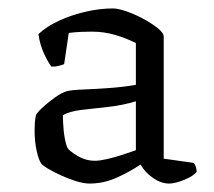

<svg xmlns="http://www.w3.org/2000/svg" viewBox="-20 -789 506 455"><path d="M192 -354Q179 -354 161 -359.5Q143 -365 125.5 -373Q108 -381 95 -388.5Q82 -396 78 -401Q72 -409 67 -431Q62 -453 62 -479Q62 -488 62.5 -497Q63 -506 65 -515Q65 -519 78.5 -532Q92 -545 109.5 -557.5Q127 -570 139 -573Q151 -576 179 -577Q207 -578 240.5 -580.5Q274 -583 302 -588V-687Q278 -699 252 -706.5Q226 -714 198 -714Q186 -714 173 -713.5Q160 -713 143 -711L132 -637Q127 -635 119.5 -633Q112 -631 102 -631Q94 -641 84.5 -661.5Q75 -682 71 -708Q91 -727 121 -740.5Q151 -754 184 -761.5Q217 -769 248 -769Q259 -769 278.5 -762.5Q298 -756 318.5 -745Q339 -734 353.5 -722.5Q368 -711 368 -702V-413L439 -403Q442 -400 444 -394Q446 -388 446 -382Q439 -372 417 -363Q395 -354 381 -354Q362 -354 343 -367Q324 -380 313 -399Q286 -381 255.5 -367.5Q225 -354 192 -354ZM205 -408Q216 -408 233.5 -412Q251 -416 269.5 -422Q288 -428 302 -433V-549Q269 -539 235 -535.5Q201 -532 172.5 -528.5Q144 -525 129 -516Q129 -500 131 -479Q133 -458 139 -440Q143 -432 163 -420Q183 -408 205 -408Z"/></svg>

Font: Texturina Medium 12pt Light
Style: Regular
Weight: 300
Version: Version 1.002